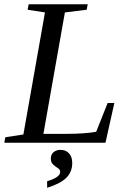

<svg xmlns="http://www.w3.org/2000/svg" viewBox="-32 -675 608 908"><path d="M173.3 -42H277.8Q370.6 -42 422.9 -51.8L477.1 -188H508.8L466.8 0H-11.7L-6.8 -25.9L78.6 -39.1L180.7 -616.2L98.6 -628.9L103.5 -654.8H382.8L377.9 -628.9L274.9 -616.2ZM309.6 95.7Q309.6 138.7 281 166.5Q252.4 194.3 190.9 212.9V182.1Q252.4 163.6 252.4 138.7Q252.4 128.4 245.6 123Q238.8 117.7 230.5 112.3Q222.2 106.9 215.3 98.6Q208.5 90.3 208.5 73.7Q208.5 55.2 221.7 44.4Q234.9 33.7 253.9 33.7Q278.8 33.7 294.2 50Q309.6 66.4 309.6 95.7Z"/></svg>

Font: Tinos
Style: Italic
Weight: 400
Italic angle: -16.333°
Designer: Steve Matteson
Foundry: Monotype Imaging Inc.
Version: Version 1.32